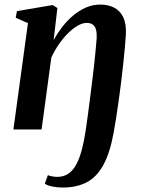

<svg xmlns="http://www.w3.org/2000/svg" viewBox="-20 -565 628 838"><path d="M254 253.5Q229 253.5 207.5 249Q186 244.5 175.5 236.5L189 199.5Q197 203 209 205Q221 207 229 207Q258 207 278.5 193Q299 179 313.2 152.2Q327.5 125.5 337.5 87.2Q347.5 49 354.5 1Q359.5 -32.5 364.2 -68Q369 -103.5 373.5 -140Q378 -176.5 382.5 -212Q387 -247.5 390.8 -281Q394.5 -314.5 397.2 -344.2Q400 -374 402 -398.5Q403 -421 399 -435.8Q395 -450.5 385 -457.8Q375 -465 358 -465Q340.5 -465 320 -453.5Q299.5 -442 278.5 -421.5Q257.5 -401 238.2 -373.5Q219 -346 204 -314L161.5 0H38.5L102 -464L48.5 -487.5L54 -516.5L210 -543L230.5 -530L214 -389.5Q230 -419 251.2 -446.8Q272.5 -474.5 298.8 -496.8Q325 -519 354.8 -532Q384.5 -545 418 -545Q452.5 -545 478.5 -531.5Q504.5 -518 518 -489.5Q531.5 -461 529.5 -416Q528 -389 524.8 -355Q521.5 -321 517.5 -282.8Q513.5 -244.5 508.5 -204.8Q503.5 -165 498 -125.8Q492.5 -86.5 487 -51Q481.5 -15.5 476 14Q460 102.5 431 155.2Q402 208 358.2 230.8Q314.5 253.5 254 253.5Z"/></svg>

Font: Merriweather 72pt SemiBold
Style: Italic
Weight: 600
Italic angle: -7.8°
Version: Version 2.101